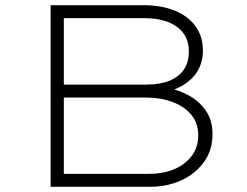

<svg xmlns="http://www.w3.org/2000/svg" viewBox="-20 -720 953 740"><path d="M175 0V-700H532Q602 -700 653.5 -679Q705 -658 733.5 -619Q762 -580 762 -525Q762 -465 725 -424Q688 -383 621 -365L623 -382Q672 -373 711.5 -350Q751 -327 775 -291Q799 -255 799 -205Q799 -153 778.5 -115.5Q758 -78 724 -52Q690 -26 647.5 -13Q605 0 558 0ZM226 -50H549Q602 -49 645.5 -65.5Q689 -82 716.5 -116Q744 -150 744 -199Q744 -246 717 -278Q690 -310 644.5 -327Q599 -344 544 -344H226ZM226 -394H545Q597 -394 633.5 -409Q670 -424 689 -452.5Q708 -481 708 -522Q708 -583 662 -616.5Q616 -650 537 -650H226Z"/></svg>

Font: Lexend Tera ExtraLight
Style: Regular
Weight: 250
Designer: Bonnie Shaver-Troup, Thomas Jockin
Foundry: Lexend
Version: Version 1.007